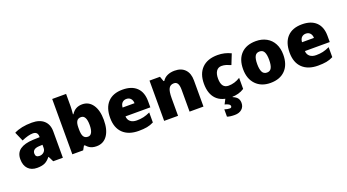

<svg xmlns="http://www.w3.org/2000/svg" viewBox="-66 -1499 4480 2478"><g transform="rotate(-20 2174.5 -260.0)"><path d="M426.8 0 390.1 -73.2H386.2Q347.7 -25.4 307.6 -7.8Q267.6 9.8 204.1 9.8Q126 9.8 81.1 -37.1Q36.1 -84 36.1 -168.9Q36.1 -257.3 97.7 -300.5Q159.2 -343.8 275.9 -349.1L368.2 -352.1V-359.9Q368.2 -428.2 300.8 -428.2Q240.2 -428.2 147 -387.2L91.8 -513.2Q188.5 -563 335.9 -563Q442.4 -563 500.7 -510.3Q559.1 -457.5 559.1 -362.8V0ZM285.2 -125Q319.8 -125 344.5 -147Q369.1 -168.9 369.1 -204.1V-247.1L325.2 -245.1Q231 -241.7 231 -175.8Q231 -125 285.2 -125Z M1026.9 -563Q1117.2 -563 1170.2 -487.3Q1223.1 -411.6 1223.1 -277.8Q1223.1 -143.1 1169.7 -66.7Q1116.2 9.8 1021 9.8Q990.2 9.8 966.3 3.2Q942.4 -3.4 923.6 -15.1Q904.8 -26.9 879.9 -54.2H868.2L837.9 0H689V-759.8H879.9V-587.9Q879.9 -557.1 873 -481.9H879.9Q907.7 -524.9 944.1 -543.9Q980.5 -563 1026.9 -563ZM957 -413.1Q917 -413.1 898.4 -385.3Q879.9 -357.4 879.9 -297.9V-271Q879.9 -203.1 898.4 -173.6Q917 -144 959 -144Q992.7 -144 1010.7 -178.5Q1028.8 -212.9 1028.8 -279.8Q1028.8 -413.1 957 -413.1Z M1599.1 9.8Q1460.9 9.8 1384.5 -63.7Q1308.1 -137.2 1308.1 -272.9Q1308.1 -413.1 1378.9 -488Q1449.7 -563 1581.1 -563Q1706.1 -563 1774.2 -497.8Q1842.3 -432.6 1842.3 -310.1V-225.1H1501Q1502.9 -178.7 1534.9 -152.3Q1566.9 -126 1622.1 -126Q1672.4 -126 1714.6 -135.5Q1756.8 -145 1806.2 -168V-30.8Q1761.2 -7.8 1713.4 1Q1665.5 9.8 1599.1 9.8ZM1587.9 -433.1Q1554.2 -433.1 1531.5 -411.9Q1508.8 -390.6 1504.9 -345.2H1668.9Q1668 -385.3 1646.2 -409.2Q1624.5 -433.1 1587.9 -433.1Z M2299.3 0V-301.8Q2299.3 -356.9 2283.4 -385Q2267.6 -413.1 2232.4 -413.1Q2184.1 -413.1 2162.6 -374.5Q2141.1 -335.9 2141.1 -242.2V0H1950.2V-553.2H2094.2L2118.2 -484.9H2129.4Q2153.8 -523.9 2197 -543.5Q2240.2 -563 2296.4 -563Q2388.2 -563 2439.2 -509.8Q2490.2 -456.5 2490.2 -359.9V0Z M2872.1 9.8Q2736.3 9.8 2666.3 -63.5Q2596.2 -136.7 2596.2 -273.9Q2596.2 -411.6 2671.9 -487.3Q2747.6 -563 2887.2 -563Q2983.4 -563 3068.4 -521L3012.2 -379.9Q2977.5 -395 2948.2 -404.1Q2918.9 -413.1 2887.2 -413.1Q2840.8 -413.1 2815.4 -377Q2790 -340.8 2790 -274.9Q2790 -142.1 2888.2 -142.1Q2972.2 -142.1 3049.3 -190.9V-39.1Q2975.6 9.8 2872.1 9.8ZM2968.3 123Q2968.3 176.3 2931.6 208.3Q2895 240.2 2834.5 240.2Q2768.1 240.2 2730.5 226.1V126Q2771 139.2 2802.2 139.2Q2827.6 139.2 2827.6 116.2Q2827.6 100.1 2807.6 87.6Q2787.6 75.2 2755.4 67.9L2790.5 0H2889.6L2885.3 14.2Q2932.1 33.2 2950.2 59.3Q2968.3 85.4 2968.3 123Z M3687.5 -277.8Q3687.5 -142.1 3614.5 -66.2Q3541.5 9.8 3410.2 9.8Q3284.2 9.8 3209.7 -67.9Q3135.3 -145.5 3135.3 -277.8Q3135.3 -413.1 3208.3 -488Q3281.2 -563 3413.1 -563Q3494.6 -563 3557.1 -528.3Q3619.6 -493.7 3653.6 -429Q3687.5 -364.3 3687.5 -277.8ZM3329.1 -277.8Q3329.1 -206.5 3348.1 -169.2Q3367.2 -131.8 3412.1 -131.8Q3456.5 -131.8 3474.9 -169.2Q3493.2 -206.5 3493.2 -277.8Q3493.2 -348.6 3474.6 -384.8Q3456.1 -420.9 3411.1 -420.9Q3367.2 -420.9 3348.1 -385Q3329.1 -349.1 3329.1 -277.8Z M4063.5 9.8Q3925.3 9.8 3848.9 -63.7Q3772.5 -137.2 3772.5 -272.9Q3772.5 -413.1 3843.3 -488Q3914.1 -563 4045.4 -563Q4170.4 -563 4238.5 -497.8Q4306.6 -432.6 4306.6 -310.1V-225.1H3965.3Q3967.3 -178.7 3999.3 -152.3Q4031.2 -126 4086.4 -126Q4136.7 -126 4179 -135.5Q4221.2 -145 4270.5 -168V-30.8Q4225.6 -7.8 4177.7 1Q4129.9 9.8 4063.5 9.8ZM4052.2 -433.1Q4018.6 -433.1 3995.8 -411.9Q3973.1 -390.6 3969.2 -345.2H4133.3Q4132.3 -385.3 4110.6 -409.2Q4088.9 -433.1 4052.2 -433.1Z"/></g></svg>

Font: TypoPRO Open Sans
Style: Regular
Weight: 800
Foundry: Ascender Corporation
Version: Version 1.10